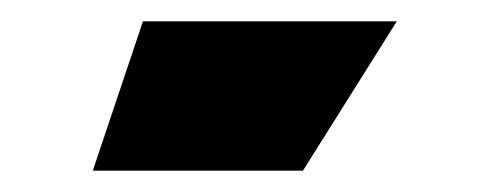

<svg xmlns="http://www.w3.org/2000/svg" viewBox="-20 35 460 180"><path d="M67 195 114 55H352L264 195Z"/></svg>

Font: REM Black
Style: Regular
Weight: 900
Designer: Octavio Pardo
Foundry: Ashler Design
Version: Version 1.005;gftools[0.9.28]